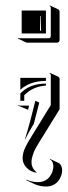

<svg xmlns="http://www.w3.org/2000/svg" viewBox="-20 -380 245 696"><path d="M44.7 -240.2 45.7 -241.9Q47.1 -241.2 48.8 -241.2H156.2Q159.4 -241.2 161.7 -243.5Q164.1 -245.8 164.1 -249V-351.6Q164.1 -356.4 159.7 -358.6L160.4 -360.4L190.4 -346.4Q196 -343.8 196 -337.4V-234.9Q196 -230.7 193.2 -228Q190.4 -225.3 186.3 -225.3H78.9Q76.7 -225.3 74.7 -226.1ZM45.4 2.9 46.4 1.2Q49.8 2.9 53.7 2.9H85.4L81.8 17.8L79.8 17.1ZM53.7 -14.6V-41.5L60.3 -47.4Q92.8 -76.9 146.5 -76.9V-69.8Q103 -66.7 74.5 -40.8L67.9 -34.9V-14.6ZM53.7 -54.7V-97.7H146.5V-86.7Q89.1 -86.7 53.7 -54.7ZM58.6 -258.8V-341.8H146.5V-258.8ZM62 193.4Q62 184.1 64.3 174.6Q66.7 165 71.2 155.5Q75.7 146 79 140Q82.3 134 87.2 126L164.1 1V-107.4Q164.1 -113 158.7 -114.7L160.4 -116.2L190.4 -102.3Q196 -99.6 196 -93.3V16.1L118.9 140.9Q112.1 151.9 107.8 160Q103.5 168.2 98.9 182Q94.2 195.8 94.2 207.5Q94.2 229 111.6 243.9L112.8 246.1Q100.6 244.6 89.2 238Q77.9 231.4 69.9 219.6Q62 207.8 62 193.4ZM69.3 128.9Q83.7 81.5 89.8 57.4L108.2 -14.6L122.3 -8.1L102.8 68.1Q80.8 105 69.3 128.9ZM75.2 273.2 75.7 271.2Q94.5 280 117.9 280.3Q131.1 280.3 142 275Q152.8 269.8 159.4 261.4Q166 252.9 169.7 243Q173.3 233.2 173.3 223.6Q173.3 204.1 160.9 198.2L161.6 196.3L191.7 210.4Q198.2 213.6 201.8 220.8Q205.3 228 205.3 237.5Q205.3 247.6 201.5 257.7Q197.8 267.8 190.9 276.5Q184.1 285.2 172.7 290.6Q161.4 296.1 147.9 296.1Q124.5 296.1 105.2 287.4ZM125 -268.6H128.9L127.9 -322.3H126Z"/></svg>

Font: AgreloyS1
Style: Medium
Weight: 400
Designer: gluk
Foundry: gluk
Version: Version 0.27